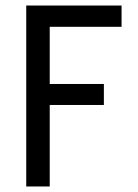

<svg xmlns="http://www.w3.org/2000/svg" viewBox="-20 -675 500 695"><path d="M420 -655V-578H160V-371H356V-295H160V0H75V-655Z"/></svg>

Font: Ropa Sans
Style: Regular
Weight: 400
Designer: Botio Nikoltchev
Foundry: Botio Nikoltchev
Version: Version 1.100